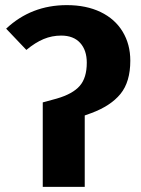

<svg xmlns="http://www.w3.org/2000/svg" viewBox="-20 -730 549 750"><path d="M202 -345Q264 -363 291.5 -394.5Q319 -426 319 -485Q319 -534 293 -562.5Q267 -591 219 -591Q183 -591 150.5 -577.5Q118 -564 83 -535L4 -618Q102 -710 241 -710Q317 -710 373 -683Q429 -656 459 -606.5Q489 -557 489 -493Q489 -410 450.5 -363Q412 -316 336 -288L311 -279V0H147V-330Z"/></svg>

Font: Fira Sans BGR
Style: Bold
Weight: 700
Designer: bBox Type GmbH & Carrois Corporate GbR & Edenspiekermann AG
Foundry: bBox Type GmbH & Carrois Corporate GbR & Edenspiekermann AG
Version: Version 4.301